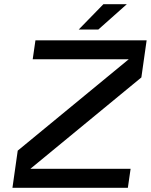

<svg xmlns="http://www.w3.org/2000/svg" viewBox="-20 -890 715 910"><path d="M124 -90H599L586 0H39L64 -176L590 -609H135L148 -699H675L650 -523ZM353 -750 470 -870H581L446 -750Z"/></svg>

Font: Fivo Sans Modern Med
Style: Italic
Weight: 450
Designer: Alexander Slobzheninov
Foundry: Alexander Slobzheninov
Version: 1.0